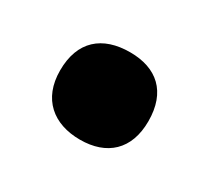

<svg xmlns="http://www.w3.org/2000/svg" viewBox="-55 -530 389 356"><g transform="rotate(30 139.0 -352.5)"><path d="M44 -352C44 -291 83 -259 140 -259C197 -259 233 -291 233 -352C233 -415 197 -446 140 -446C81 -446 44 -415 44 -352Z"/></g></svg>

Font: Noto Sans Armenian Condensed Black
Style: Regular
Weight: 900
Width: 3
Designer: Monotype Design Team
Foundry: Monotype Imaging Inc.
Version: Version 2.008